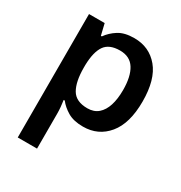

<svg xmlns="http://www.w3.org/2000/svg" viewBox="-183 -682 991 1052"><g transform="rotate(30 312.5 -155.5)"><path d="M363 -551Q458 -551 516.5 -481Q575 -411 575 -272Q575 -134 515.5 -62Q456 10 360 10Q300 10 262.5 -12.5Q225 -35 203 -64H196Q199 -46 201 -23Q203 0 203 20V240H81V-541H180L197 -470H203Q226 -503 263.5 -527Q301 -551 363 -551ZM329 -453Q261 -453 233 -412.5Q205 -372 203 -289V-272Q203 -184 230.5 -136.5Q258 -89 331 -89Q372 -89 398.5 -112Q425 -135 438 -176Q451 -217 451 -273Q451 -359 421.5 -406Q392 -453 329 -453Z"/></g></svg>

Font: Noto Sans Sundanese SemiBold
Style: Regular
Weight: 600
Version: Version 2.003